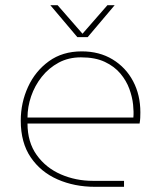

<svg xmlns="http://www.w3.org/2000/svg" viewBox="-20 -720 621 740"><path d="M346 0Q267 0 202 -28.5Q137 -57 98.5 -113.5Q60 -170 60 -255Q60 -324 88 -385Q116 -446 168.5 -484Q221 -522 295 -522Q363 -522 414 -491Q465 -460 493 -407Q521 -354 521 -287Q521 -276 520.5 -265.5Q520 -255 518 -244H86Q86 -172 121.5 -122.5Q157 -73 214.5 -48Q272 -23 338 -23H458V0ZM86 -267H494Q496 -287 493 -316.5Q490 -346 478.5 -377.5Q467 -409 444 -436.5Q421 -464 384 -481.5Q347 -499 292 -499Q244 -499 206 -478.5Q168 -458 141 -424Q114 -390 100 -349Q86 -308 86 -267ZM278 -577 174 -700H202L298 -590L394 -700H422L318 -577Z"/></svg>

Font: MuseoModerno Thin
Style: Regular
Weight: 100
Designer: Pablo Cosgaya, Héctor Gatti, Marcela Romero, and the Authors of The MuseoModerno Project.
Foundry: Omnibus-Type Team
Version: Version 1.003